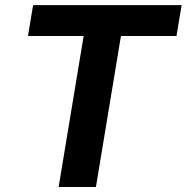

<svg xmlns="http://www.w3.org/2000/svg" viewBox="-20 -748 747 768"><path d="M91.9 -604.1 112.4 -727.5H706.5L686 -604.1H463.8L363.7 0H214.5L314.6 -604.1Z"/></svg>

Font: Adwaita Sans
Style: Italic
Weight: 400
Italic angle: -9.39999°
Designer: Rasmus Andersson
Foundry: rsms
Version: Version 4.001;git-9221beed3